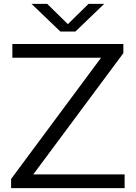

<svg xmlns="http://www.w3.org/2000/svg" viewBox="-20 -966 696 986"><path d="M151 -70.5H620V0H37V-47L499 -669.5H43.5V-740H613.5V-693ZM434.5 -946H515L367 -804H290L142 -946H222.5L328.5 -842Z"/></svg>

Font: Encode Sans Expanded
Style: Regular
Weight: 400
Width: 7
Designer: Multiple Designers
Foundry: Impallari Type
Version: Version 2.000